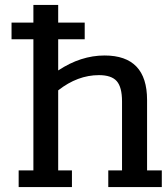

<svg xmlns="http://www.w3.org/2000/svg" viewBox="-20 -762 679 782"><path d="M56 0H273V-68H217V-394Q296 -456 383 -456Q434 -456 455.5 -431.5Q477 -407 477 -349V-68H421V0H639V-68H579V-355Q579 -536 406 -536Q309 -536 217 -475V-602H325V-670H217V-742H116V-670H27V-602H116V-68H56Z"/></svg>

Font: Glegoo
Style: Bold
Weight: 700
Version: Version 2.0.1; ttfautohint (v0.9) -r 48 -G 60